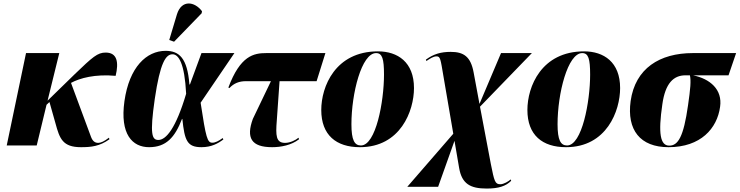

<svg xmlns="http://www.w3.org/2000/svg" viewBox="-20 -844 4291 1114"><path d="M19 0H193L250 -236L267 -252L302 -128C326 -39 344 10 450 10C509 10 558 5 615 -36L612 -45C585 -24 565 -15 550 -15C530 -15 517 -26 508 -50L392 -363C443 -391 532 -415 651 -404C670 -483 660 -539 593 -539C546 -539 518 -514 413 -413L256 -260L324 -536H131Z M990 -602 1150 -767 1152 -779C1109 -836 1034 -847 1007 -762L962 -612ZM845 10C944 10 995 -47 1036 -154H1038C1051 -28 1066 10 1149 10C1207 10 1246 -12 1276 -35L1272 -43C1249 -26 1229 -16 1212 -16C1183 -16 1175 -43 1144 -248L1340 -536H1149L1082 -354H1079C1067 -508 1019 -549 941 -549C830 -549 730 -455 702 -257C675 -65 748 10 845 10ZM899 -32C862 -32 848 -62 878 -270C909 -481 942 -529 981 -529C1016 -529 1051 -478 1060 -300C1000 -98 943 -32 899 -32Z M1559 10C1609 10 1670 -1 1715 -36L1712 -45C1696 -31 1663 -15 1634 -15C1581 -15 1579 -57 1586 -145L1602 -373H1817L1868 -536H1525C1452 -536 1374 -521 1305 -336L1311 -333C1337 -361 1368 -373 1407 -373H1552L1447 -154C1407 -44 1438 10 1559 10Z M2068 10C2304 10 2382 -201 2382 -333C2382 -484 2287 -546 2173 -546C1925 -546 1844 -341 1844 -206C1844 -60 1931 10 2068 10ZM2074 0C2037 0 2019 -31 2019 -123C2019 -302 2078 -536 2162 -536C2198 -536 2208 -503 2208 -411C2208 -255 2161 0 2074 0Z M2804 250C2873 250 2915 236 2946 205L2943 197C2931 208 2903 225 2883 225C2852 225 2848 208 2828 108L2765 -225L3066 -536H2887L2762 -241L2728 -424C2711 -516 2670 -543 2595 -543C2539 -543 2496 -531 2451 -498L2454 -490C2475 -504 2494 -517 2513 -517C2535 -517 2536 -502 2553 -401L2610 -68L2343 240H2522L2617 -27L2644 131C2660 223 2709 250 2804 250Z M3264 10C3500 10 3578 -201 3578 -333C3578 -484 3483 -546 3369 -546C3121 -546 3040 -341 3040 -206C3040 -60 3127 10 3264 10ZM3270 0C3233 0 3215 -31 3215 -123C3215 -302 3274 -536 3358 -536C3394 -536 3404 -503 3404 -411C3404 -255 3357 0 3270 0Z M3859 10C4046 10 4141 -99 4158 -224C4173 -325 4099 -387 4001 -407H4207L4251 -536H4000C3807 -536 3666 -447 3639 -258C3616 -90 3694 10 3859 10ZM3863 1C3811 1 3798 -69 3823 -239C3840 -361 3888 -407 3957 -407H3983C3990 -375 3986 -330 3972 -233C3946 -49 3914 1 3863 1Z"/></svg>

Font: Noto Serif Display SemiCondensed Black
Style: Italic
Weight: 900
Width: 4
Italic angle: -12°
Designer: Monotype Design Team
Foundry: Monotype Imaging Inc.
Version: Version 2.009